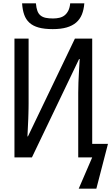

<svg xmlns="http://www.w3.org/2000/svg" viewBox="-20 -946 669 1154"><path d="M450.2 0V-387.2Q450.2 -415 451.4 -449.7Q452.6 -484.4 454.6 -516.1Q456.5 -553.2 459 -590.8H455.1L171.9 0H66.9V-713.9H151.9V-323.2Q151.9 -310.5 151.6 -295.4Q151.4 -280.3 150.9 -263.7L149.9 -231.4Q149.4 -214.8 148.4 -199.2Q146.5 -163.1 145 -126H147.9L430.2 -713.9H534.2V-81.1H628.9L559.1 188H453.1L534.2 0ZM486.8 -925.8Q483.9 -888.2 472.2 -859.1Q460.4 -830.1 437.7 -810.5Q415 -791 380.4 -781Q345.7 -771 296.9 -771Q246.6 -771 212.4 -780.5Q178.2 -790 157 -809.3Q135.7 -828.6 125.5 -857.7Q115.2 -886.7 112.8 -925.8H195.8Q198.2 -897.9 204.8 -880.4Q211.4 -862.8 223.9 -852.8Q236.3 -842.8 254.6 -838.9Q272.9 -835 298.8 -835Q320.3 -835 338.1 -839.4Q356 -843.8 369.1 -854.5Q382.3 -865.2 390.9 -882.6Q399.4 -899.9 401.9 -925.8Z"/></svg>

Font: WenQuanYi Micro Hei Mono
Style: Regular
Weight: 400
Foundry: Ascender Corporation
Version: Version 0.2.0-beta